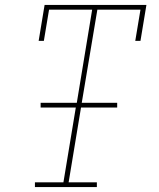

<svg xmlns="http://www.w3.org/2000/svg" viewBox="-20 -755 640 775"><path d="M121 0V-19H236L286 -321H144V-340H290L352 -716H178L157 -590H136L160 -735H571L547 -590H526L547 -716H373L310 -340H453V-321H307L257 -19H371V0Z"/></svg>

Font: Iosevka Slab Thin Extended
Style: Italic
Weight: 100
Width: 7
Italic angle: -9°
Monospace: yes
Designer: Belleve Invis
Foundry: Belleve Invis
Version: Version 11.1.0; ttfautohint (v1.8.3)